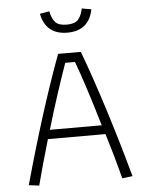

<svg xmlns="http://www.w3.org/2000/svg" viewBox="-56 -861 692 907"><g transform="rotate(-5 290.0 -408.0)"><path d="M167 -808 212 -816Q219 -781 235 -763.5Q251 -746 289 -746Q327 -746 343 -763.5Q359 -781 366 -816L411 -808Q391 -708 289 -708Q187 -708 167 -808ZM44 -6Q141 -356 236 -612H344Q439 -356 536 -6L487 0Q460 -105 426 -215H153Q116 -89 93 0ZM412 -258Q351 -464 312 -567H266Q247 -514 218 -425.5Q189 -337 166 -258Z"/></g></svg>

Font: Athiti Light
Style: Regular
Weight: 300
Designer: CadsonDemak Team
Foundry: CadsonDemak
Version: Version 1.033